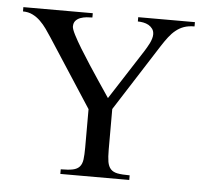

<svg xmlns="http://www.w3.org/2000/svg" viewBox="-42 -543 629 588"><g transform="rotate(5 272.0 -249.5)"><path d="M534.2 -485.8Q515.6 -485.8 502 -481Q488.3 -476.1 477.1 -467Q465.8 -458 456.1 -445.3Q446.3 -432.6 436 -416.5L305.2 -211.9V-86.9Q305.2 -64 307.6 -49.8Q310.1 -35.6 317.4 -27.6Q324.7 -19.5 338.6 -16.8Q352.5 -14.2 376 -14.2V0H164.1V-14.2Q187.5 -14.2 201.2 -17.1Q214.8 -20 221.9 -28.1Q229 -36.1 231 -50.3Q232.9 -64.5 232.9 -86.9V-205.1L97.2 -414.1Q89.4 -426.3 80.3 -439Q71.3 -451.7 60.5 -462.2Q49.8 -472.7 36.6 -479.2Q23.4 -485.8 6.8 -485.8V-499H220.2V-485.8Q212.4 -485.8 202.4 -484.9Q192.4 -483.9 183.6 -480.7Q174.8 -477.5 168.9 -470.9Q163.1 -464.4 163.1 -453.1Q163.1 -445.8 172.1 -428Q181.2 -410.2 195.1 -387.5Q209 -364.7 225.1 -340.1Q241.2 -315.4 255.1 -294.7Q269 -273.9 278.6 -259.8Q288.1 -245.6 289.1 -244.1L388.2 -397.9Q391.1 -402.8 395 -409.2Q398.9 -415.5 402.3 -422.6Q405.8 -429.7 408 -437Q410.2 -444.3 410.2 -450.2Q410.2 -460.4 405.3 -467.3Q400.4 -474.1 393.1 -478.3Q385.7 -482.4 377 -484.1Q368.2 -485.8 359.9 -485.8V-499H534.2Z"/></g></svg>

Font: Scheherazade
Style: Regular
Weight: 400
Designer: SIL International
Foundry: SIL International
Version: Version 2.100 (build 932/914)